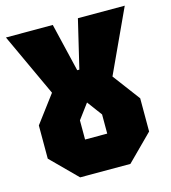

<svg xmlns="http://www.w3.org/2000/svg" viewBox="-105 -786 775 871"><g transform="rotate(-15 282.0 -350.0)"><path d="M164 0 44 -120V-276L140 -404L3 -700H223L277 -473H287L341 -700H561L424 -404L520 -276V-120L400 0ZM230 -160H334V-250L282 -320L230 -250Z"/></g></svg>

Font: Tektur SemiCondensed ExtraBold
Style: Regular
Weight: 800
Width: 4
Designer: Adam Jagosz
Foundry: Adam Jagosz
Version: Version 1.005;gftools[0.9.30]